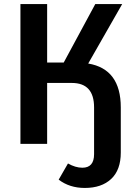

<svg xmlns="http://www.w3.org/2000/svg" viewBox="-20 -711 654 949"><path d="M416 -397Q577 -370 577 -180V43Q577 129 529.5 173.5Q482 218 399 218Q324 218 270 177L316 97Q353 118 387 118Q445 118 445 51V-180Q445 -301 335 -301H213V0H81V-691H213V-402H295L451 -691H584Z"/></svg>

Font: FiraGO Medium
Style: Regular
Weight: 500
Designer: bBox Type
Foundry: bBox Type GmbH
Version: Version 1.001;PS 001.001;hotconv 1.0.88;makeotf.lib2.5.64775